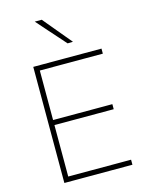

<svg xmlns="http://www.w3.org/2000/svg" viewBox="-140 -1054 871 1139"><g transform="rotate(-15 295.5 -485.0)"><path d="M110 0Q110 -61 110 -117Q110 -173 110 -238V-475Q110 -540.5 110 -596.5Q110 -652.5 110 -713H529V-682Q476 -682 415.2 -682Q354.5 -682 272 -682H126L142 -710Q142 -649.5 142 -593.5Q142 -537.5 142 -472V-242Q142 -177 142 -121Q142 -65 142 -4L126 -31H276Q346 -31 408.2 -31Q470.5 -31 528 -31V0ZM136 -347V-378H281Q353 -378 405.2 -378Q457.5 -378 506 -378V-347Q454.5 -347 402.5 -347Q350.5 -347 280 -347ZM343 -795Q317.5 -824 291.8 -852.8Q266 -881.5 240.2 -910.8Q214.5 -940 188 -970H231Q267 -927 303.2 -883.2Q339.5 -839.5 376 -796Z"/></g></svg>

Font: Commissioner Thin
Style: Regular
Weight: 100
Designer: Kostas Bartsokas
Foundry: Kostas Bartsokas
Version: Version 1.001;gftools[0.9.23]